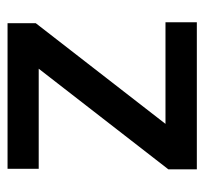

<svg xmlns="http://www.w3.org/2000/svg" viewBox="-36 -492 529 496"><g transform="rotate(-90 228.0 -244.5)"><path d="M155.5 -81H418V0H38V-73.5L298 -408.5H39.5V-489H415.5V-416Z"/></g></svg>

Font: Anek Devanagari Medium
Style: Regular
Weight: 500
Designer: Kailash Malviya (Devanagari) & Yesha Goshar (Latin)
Foundry: Ek Type
Version: Version 1.003